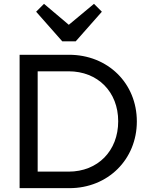

<svg xmlns="http://www.w3.org/2000/svg" viewBox="-20 -979 780 999"><path d="M469 -959 338 -850 209 -959 168 -918 304 -764H374L510 -918ZM82 0H341C542 0 692 -150 692 -347C692 -546 541 -694 339 -694H82ZM337 -608C489 -608 595 -501 595 -348C595 -194 489 -86 337 -86H176V-608Z"/></svg>

Font: Outfit
Style: Regular
Weight: 400
Designer: Rodrigo Fuenzalida
Foundry: fragTYPE
Version: Version 1.100;gftools[0.9.27]